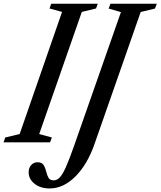

<svg xmlns="http://www.w3.org/2000/svg" viewBox="-74 -782 882 1055"><path d="M-54.5 0 -45 -26.5 34 -45.5 267 -716.5 198 -735.5 207.5 -761.5H463L454 -735.5L375.5 -716.5L141.5 -45.5L211 -26.5L201 0ZM198.5 253.5Q148.5 253.5 116 227.8Q83.5 202 83.5 165Q83.5 139.5 97.8 124.5Q112 109.5 132 109.5Q156 109.5 165.5 124.5Q175 139.5 179.5 159.2Q184 179 192 194Q200 209 221 209Q239.5 209 255.2 192Q271 175 289 134Q307 93 332.5 21L590.5 -715.5L523 -735L533 -761.5H787.5L777.5 -735L699 -716L446 7.5Q406.5 121.5 340.5 187.5Q274.5 253.5 198.5 253.5Z"/></svg>

Font: Libre Caslon Condensed Medium Italic
Style: Regular
Weight: 500
Italic angle: -22.583°
Designer: Pablo Impallari, Rodrigo Fuenzalida, Katja Schimmel, Ertekin Erdin
Foundry: Pablo Impallari, Rodrigo Fuenzalida
Version: Version 2.000; ttfautohint (v1.8.4.7-5d5b);gftools[0.9.33]